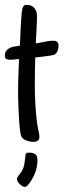

<svg xmlns="http://www.w3.org/2000/svg" viewBox="-27 -566 256 774"><path d="M131.8 -12.2Q131.8 -6.8 129.4 -3.2Q127 0.5 123.3 2.4Q119.6 4.4 115.5 5.1Q111.3 5.9 107.4 5.9Q102.1 5.9 95 4.6Q87.9 3.4 81.1 1Q74.2 -1.5 68.6 -5.1Q63 -8.8 60.1 -14.2Q57.1 -19 54.9 -32.5Q52.7 -45.9 51.3 -63.7Q49.8 -81.5 48.8 -101.8Q47.9 -122.1 47.1 -140.6Q46.4 -159.2 46.1 -174.1Q45.9 -189 45.9 -196.3Q45.9 -230.5 47.1 -262.5Q48.3 -294.4 49.8 -328.1Q47.4 -328.1 44.9 -327.6Q42.5 -327.1 40 -327.1Q33.7 -326.2 27.1 -325.7Q20.5 -325.2 13.7 -325.2Q5.4 -325.2 -1 -328.1Q-7.3 -331.1 -7.3 -341.3Q-7.3 -353.5 -2 -360.8Q3.4 -368.2 11.7 -372.3Q20 -376.5 29.8 -378.2Q39.6 -379.9 48.8 -380.9Q50.3 -380.9 50.8 -381.1Q51.3 -381.3 52.7 -381.3Q53.2 -387.2 53.7 -395.8Q54.2 -404.3 54.7 -414.6Q55.2 -430.7 56.2 -449Q57.1 -467.3 58.1 -484.1Q59.1 -501 60.5 -513.9Q62 -526.9 63.5 -532.2Q65.9 -538.6 69.1 -542.5Q72.3 -546.4 81.1 -546.4Q100.6 -546.4 111.3 -533.7Q122.1 -521 122.1 -502.4Q122.1 -481 120.8 -459.5Q119.6 -438 118.7 -416L117.2 -391.1Q129.4 -392.6 141.6 -395.5Q153.3 -397.9 165.3 -399.9Q177.2 -401.9 188.5 -401.9Q198.2 -401.9 203.6 -396.7Q209 -391.6 209 -381.8Q209 -371.1 205.1 -360.8Q201.2 -350.6 191.4 -345.2H191.9Q189.9 -344.2 180.2 -342.5Q170.4 -340.8 158 -339.4Q145.5 -337.9 133.5 -336.4Q121.6 -335 115.7 -334.5H115.2Q114.3 -307.1 113.8 -280.5Q113.3 -253.9 113.3 -226.6Q113.3 -189 115.5 -146.7Q117.7 -104.5 123 -66.4L127 -44.4Q128.9 -36.1 130.4 -28.1Q131.8 -20 131.8 -12.2ZM124 79.6Q124 104 116.2 126.2Q108.4 148.4 94.2 168.9Q90.3 173.3 85 180.4Q79.6 187.5 73.2 187.5Q68.8 187.5 63.2 184.3Q57.6 181.2 52.7 176.3Q47.9 171.4 44.4 166Q41 160.6 41 156.2Q41 152.8 43.2 148.9Q45.4 145 48.6 140.9Q51.8 136.7 54.9 132.8Q58.1 128.9 60.1 126Q64.9 116.7 67.6 108.9Q70.3 101.1 71.5 93.5Q72.8 85.9 73.5 77.9Q74.2 69.8 75.7 60.1Q76.2 53.2 79.8 51.3Q83.5 49.3 90.3 49.3Q106 49.3 115 55.4Q124 61.5 124 79.6Z"/></svg>

Font: Just Another Hand
Style: Regular
Weight: 400
Designer: Astigmatic (AOETI)
Foundry: Astigmatic (AOETI)
Version: Version 1.001